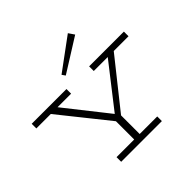

<svg xmlns="http://www.w3.org/2000/svg" viewBox="-227 -1220 1461 1461"><g transform="rotate(-45 503.5 -489.5)"><path d="M485 -234 149 -654H222L508 -292L792 -656H857L521 -234ZM285 0V-50H723V0ZM475 -13V-282H534V-13ZM8 -636V-686H382V-636ZM626 -636V-686H1000V-636ZM451 -762 432 -789 690 -979 722 -932Z"/></g></svg>

Font: BioRhyme SemiExpanded Light
Style: Regular
Weight: 300
Width: 6
Designer: Aoife Mooney
Foundry: Aoife Mooney Type
Version: Version 1.600;gftools[0.9.33]